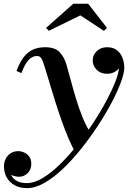

<svg xmlns="http://www.w3.org/2000/svg" viewBox="-66 -714 663 994"><path d="M74 260Q37.5 260 10.8 245.5Q-16 231 -30.8 205.5Q-45.5 180 -45.5 146.5Q-45.5 126 -36.2 108Q-27 90 -10.5 79.2Q6 68.5 28 68.5Q43.5 68.5 59.2 75.5Q75 82.5 85.5 97Q96 111.5 96 134Q96 164.5 76.8 182.8Q57.5 201 33 201Q16.5 201 -1.5 194.5Q-19.5 188 -32 175.8Q-44.5 163.5 -44.5 146.5H-18.5Q-18.5 174 -7.8 193.8Q3 213.5 23.2 223.8Q43.5 234 73 234Q111.5 234 155.8 207.2Q200 180.5 246 135.2Q292 90 336 34.2Q380 -21.5 418.8 -81Q457.5 -140.5 486.8 -196Q516 -251.5 532.8 -295.2Q549.5 -339 549.5 -363Q549.5 -382.5 542.5 -400.8Q535.5 -419 521.8 -430.8Q508 -442.5 488 -442.5V-468.5Q510 -468.5 527.2 -458.8Q544.5 -449 554.2 -433.5Q564 -418 564 -400.5Q564 -381 553.5 -365.5Q543 -350 526.2 -341Q509.5 -332 489.5 -332Q455 -332 434.5 -352.8Q414 -373.5 414 -401Q414 -429.5 435 -449.5Q456 -469.5 488 -469.5Q521.5 -469.5 541 -453Q560.5 -436.5 569 -412Q577.5 -387.5 577.5 -364.5Q577.5 -336.5 560.2 -289.2Q543 -242 512.5 -184Q482 -126 441.8 -64.5Q401.5 -3 355.2 55Q309 113 260.5 159.2Q212 205.5 164.2 232.8Q116.5 260 74 260ZM324.5 76Q306.5 44.5 288.5 2.2Q270.5 -40 253.8 -87.5Q237 -135 221.8 -182.8Q206.5 -230.5 193.8 -273.8Q181 -317 170.8 -350.2Q160.5 -383.5 153.5 -401.5Q150.5 -409.5 144.2 -416.8Q138 -424 123.5 -424Q102 -424 82.2 -403.5Q62.5 -383 45 -335.5L19.5 -346.5Q36 -391.5 57 -418.5Q78 -445.5 105.2 -457.5Q132.5 -469.5 167 -469.5Q218.5 -469.5 242.5 -444.2Q266.5 -419 278 -379.5Q288 -346 300 -300.2Q312 -254.5 327 -204.8Q342 -155 360.8 -108.2Q379.5 -61.5 403.5 -25Q395 -13 385.8 -0.5Q376.5 12 366.2 24.8Q356 37.5 345.5 50.5Q335 63.5 324.5 76ZM187 -554.5 172.5 -569.5 313.5 -694.5H390.5L488 -569.5L472 -554L350 -634.5Z"/></svg>

Font: Bodoni Moda 9pt SemiBold
Style: Italic
Weight: 600
Italic angle: -13°
Designer: Owen Earl
Foundry: indestructible type
Version: Version 2.004